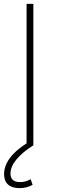

<svg xmlns="http://www.w3.org/2000/svg" viewBox="-20 -750 308 990"><path d="M117 0V-730H152V0ZM81 220Q42 220 21.5 201.5Q1 183 1 148Q1 106 30.5 65.5Q60 25 119 -12L151 0Q94 36 64 73Q34 110 34 145Q34 189 84 189Q112 189 138 174L148 203Q119 220 81 220Z"/></svg>

Font: M PLUS 2 ExtraLight
Style: Regular
Weight: 250
Designer: Coji Morishita
Foundry: UNDERFOREST DESIGN
Version: Version 1.001